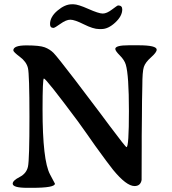

<svg xmlns="http://www.w3.org/2000/svg" viewBox="-20 -879 808 901"><path d="M316.9 -858.9H325.2Q345.7 -858.9 394.5 -837.2Q443.4 -815.4 462.2 -815.4Q481 -815.4 505.9 -834.5Q530.8 -853.5 534.2 -853.5Q553.7 -853.5 553.7 -835Q553.7 -803.7 520.8 -773.2Q487.8 -742.7 456.5 -742.7H444.3Q418 -742.7 374 -764.6Q330.1 -786.6 310.3 -786.6Q290.5 -786.6 263.7 -767.3Q236.8 -748 231 -748Q214.8 -748 214.8 -766.1Q214.8 -799.8 249.8 -829.3Q284.7 -858.9 316.9 -858.9ZM611.3 -5.9Q573.2 -5.9 510.7 -82Q487.8 -110.4 427.2 -194.3L386.7 -252Q352.1 -300.8 345.2 -310.1Q195.8 -510.7 186 -510.7Q179.7 -510.7 179.7 -365.2Q179.7 -126 214.8 -60.5Q237.8 -18.1 237.8 -17.1Q237.8 2.4 130.9 2.4H108.4Q39.6 2.4 39.6 -17.1Q39.6 -31.7 72 -48.3Q104.5 -64.9 111.3 -97.4Q118.2 -129.9 118.2 -330.1Q118.2 -530.3 111.1 -559.8Q104 -589.4 73.2 -612.3Q42.5 -635.3 42.5 -642.6Q42.5 -666 104.2 -666Q166 -666 189.9 -657Q213.9 -647.9 231 -630.9Q248 -613.8 331.8 -504.4Q415.5 -395 451.2 -346.7L494.1 -289.1Q569.3 -188.5 573.7 -188.5Q585 -188.5 585 -357.7Q585 -526.9 570.3 -575.7Q564 -597.2 542.5 -618.7Q521 -640.1 521 -649.4Q521 -666.5 584 -666.5H629.9Q715.3 -666.5 715.3 -646Q715.3 -633.3 688.7 -609.9Q662.1 -586.4 655 -564.7Q647.9 -543 647.9 -475.6L646.5 -404.8Q646 -381.3 646 -334.5L645 -240.2V-192.9L644.5 -34.2Q639.2 -5.9 611.3 -5.9Z"/></svg>

Font: Averia Serif Libre
Style: Regular
Weight: 400
Version: Version 1.002